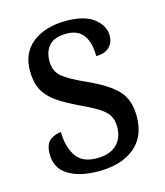

<svg xmlns="http://www.w3.org/2000/svg" viewBox="-89 -614 596 693"><g transform="rotate(-15 209.0 -267.5)"><path d="M196 10Q124 10 82 -16.5Q40 -43 40 -95Q40 -134 60.5 -148Q81 -162 100 -162Q100 -109 123 -73Q146 -37 201 -37Q250 -37 275.5 -61.5Q301 -86 301 -128Q301 -152 291.5 -169Q282 -186 258 -201.5Q234 -217 191 -237Q142 -260 110.5 -282Q79 -304 64 -332.5Q49 -361 49 -404Q49 -472 96.5 -508.5Q144 -545 221 -545Q290 -545 325 -517.5Q360 -490 360 -453Q360 -426 343 -410Q326 -394 294 -394Q294 -445 273.5 -472.5Q253 -500 211 -500Q166 -500 146 -478Q126 -456 126 -420Q126 -381 152 -360Q178 -339 239 -312Q312 -279 345.5 -244Q379 -209 379 -146Q379 -70 329.5 -30Q280 10 196 10Z"/></g></svg>

Font: Noto Serif Khmer SemiCondensed
Style: Regular
Weight: 400
Width: 4
Designer: Danh Hong and the Monotype Design Team
Foundry: Monotype Imaging Inc.
Version: Version 2.004; ttfautohint (v1.8.4.7-5d5b)